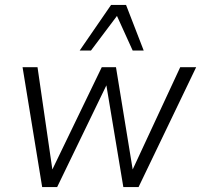

<svg xmlns="http://www.w3.org/2000/svg" viewBox="-20 -763 820 783"><path d="M152 0 72 -489H133L197 -48H182L395 -489H453L525 -48H510L715 -489H780L545 0H483L410 -438H425L213 0ZM305 -557 433 -743H494L566 -557H521L457 -698L351 -557Z"/></svg>

Font: Nunito Sans 10pt SemiCondensed Light
Style: Italic
Weight: 300
Width: 4
Italic angle: -9°
Designer: Vernon Adams
Foundry: Vernon Adams
Version: Version 3.101;gftools[0.9.27]